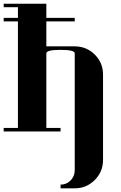

<svg xmlns="http://www.w3.org/2000/svg" viewBox="-20 -712 655 1040"><path d="M0 -19H77.1V-596.2H0V-615.2H77.1V-672.9H0V-691.9H231V-615.2H384.8V-596.2H231V-460.9H384.8Q448.7 -460.9 493.7 -416Q538.1 -371.6 538.1 -308.1V153.8Q538.1 218.3 493.2 263.2Q448.2 308.1 384.8 308.1H308.1V288.1Q339.8 288.1 361.8 266.1Q384.3 243.2 384.8 210.9V-422.9Q384.8 -441.9 308.1 -441.9Q231 -441.9 231 -422.9V-19H308.1V0H0Z"/></svg>

Font: Hjet
Style: Regular
Weight: 400
Designer: T. Christopher White
Version: Version 1.2